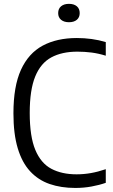

<svg xmlns="http://www.w3.org/2000/svg" viewBox="-20 -942 572 972"><path d="M361 9.5Q289 9.5 231.2 -10.5Q173.5 -30.5 132.5 -74.8Q91.5 -119 69.8 -191.5Q48 -264 48 -368.5Q48 -505 86.2 -588.8Q124.5 -672.5 196.2 -711Q268 -749.5 369 -749.5Q407 -749.5 443.8 -744.5Q480.5 -739.5 515.5 -729V-660Q478.5 -671.5 443.5 -676Q408.5 -680.5 371.5 -680.5Q293.5 -680.5 239.8 -651.5Q186 -622.5 158.2 -554.5Q130.5 -486.5 130.5 -370.5Q130.5 -251 158.8 -183.2Q187 -115.5 240 -87.5Q293 -59.5 367.5 -59.5Q404.5 -59.5 440 -65.8Q475.5 -72 515.5 -85.5V-16.5Q483 -5 443.5 2.2Q404 9.5 361 9.5ZM329 -829.5Q304 -829.5 289.2 -841.8Q274.5 -854 274.5 -875.5Q274.5 -898 289.2 -910.2Q304 -922.5 329 -922.5Q354.5 -922.5 369 -910.2Q383.5 -898 383.5 -875.5Q383.5 -854 369 -841.8Q354.5 -829.5 329 -829.5Z"/></svg>

Font: Encode Sans SC SemiCondensed
Style: Regular
Weight: 400
Width: 4
Designer: Multiple Designers
Foundry: Impallari Type
Version: Version 3.002